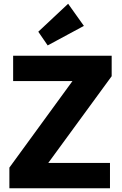

<svg xmlns="http://www.w3.org/2000/svg" viewBox="-20 -1003 648 1023"><path d="M30 -110 385 -597H575L219 -110ZM30 0V-110L134 -135H566V0ZM50 -571V-706H575V-597L469 -571ZM234 -761 184 -834 343 -983 427 -865Z"/></svg>

Font: Outfit Thin
Style: Bold
Weight: 700
Version: Version 1.100;gftools[0.9.27]